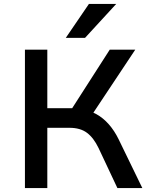

<svg xmlns="http://www.w3.org/2000/svg" viewBox="-20 -958 766 978"><path d="M107 0V-705H221V-407H357L333 -384L539 -705H669L443 -365L393 -402Q436 -396 471 -376.5Q506 -357 534.5 -324.5Q563 -292 584 -249L705 0H578L482 -204Q457 -256 423 -281.5Q389 -307 334 -307H221V0ZM315 -765 433 -938H572L413 -765Z"/></svg>

Font: Nunito Sans 6pt SemiBold
Style: Regular
Weight: 600
Version: Version 3.101;gftools[0.9.27]